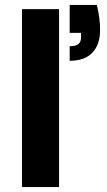

<svg xmlns="http://www.w3.org/2000/svg" viewBox="-20 -757 435 777"><path d="M69 0V-720H219V0ZM262 -511V-570Q286 -570 297 -578.5Q308 -587 308 -606V-624H262V-737H372Q379 -707 382 -683.5Q385 -660 385 -635Q385 -577 354 -544Q323 -511 262 -511Z"/></svg>

Font: DM Sans 9pt Black
Style: Regular
Weight: 900
Version: Version 4.004;gftools[0.9.30]